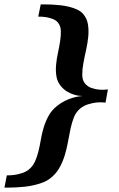

<svg xmlns="http://www.w3.org/2000/svg" viewBox="-23 -726 538 868"><path d="M454.1 -262.2Q433.6 -264.6 413.6 -262.7Q396 -260.7 375.7 -254.6Q355.5 -248.5 337.9 -233.9Q320.3 -218.8 311 -195.3Q301.8 -171.9 295.7 -143.6Q289.6 -115.2 284.2 -84.2Q278.8 -53.2 269.5 -23.2Q260.3 6.8 244.9 33.9Q229.5 61 203.1 81.1Q188.5 92.3 168.9 99.6Q149.4 106.9 128.4 111.6Q107.4 116.2 86.4 118.4Q65.4 120.6 47.6 121.3Q29.8 122.1 16.1 122.1H-2.9L7.8 66.9Q25.9 66.9 43.9 64.5Q59.6 62 76.7 56.6Q93.8 51.3 107.9 40Q125.5 25.4 135.3 3.9Q145 -17.6 151.1 -43Q157.2 -68.4 161.9 -95.9Q166.5 -123.5 174.8 -150.6Q183.1 -177.7 196.8 -202.6Q210.4 -227.5 234.9 -247.1Q252.9 -261.7 271.5 -270.5Q290 -279.3 305.9 -283.9Q321.8 -288.6 333.5 -290Q345.2 -291.5 350.1 -292Q346.7 -292 335.9 -293Q325.2 -293.9 311 -298.3Q296.9 -302.7 281.5 -311.5Q266.1 -320.3 252.9 -335.9Q236.3 -355.5 232.2 -380.4Q228 -405.3 230.5 -432.4Q232.9 -459.5 239 -487.3Q245.1 -515.1 249 -540.8Q252.9 -566.4 252 -587.9Q251 -609.4 238.8 -624Q229.5 -635.3 214.6 -640.6Q199.7 -646 185.5 -648.4Q168.9 -650.9 149.9 -650.9L161.1 -706.1H180.2Q193.8 -706.1 211.4 -705.3Q229 -704.6 249 -702.4Q269 -700.2 288.3 -695.6Q307.6 -690.9 324 -683.6Q340.3 -676.3 351.1 -665Q369.6 -644.5 374.3 -617.4Q378.9 -590.3 376 -560.3Q373 -530.3 366 -499Q358.9 -467.8 353.8 -439.5Q348.6 -411.1 348.9 -387.5Q349.1 -363.8 360.8 -349.1Q372.6 -334.5 390.1 -328.4Q407.7 -322.3 424.3 -320.8Q443.8 -318.8 464.8 -321.8Z"/></svg>

Font: Charis SIL Afr
Style: Bold Italic
Weight: 700
Italic angle: -11°
Foundry: SIL International
Version: Version 5.000